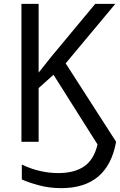

<svg xmlns="http://www.w3.org/2000/svg" viewBox="-20 -734 621 994"><path d="M93 195V118Q185 162 282 162Q365 162 415.5 127.5Q466 93 485 14L257 -347L180 -278V0H91V-714H180V-358L246 -441L473 -714H577L320 -406L581 0Q538 240 297 240Q236 240 182 225.5Q128 211 93 195Z"/></svg>

Font: Noto Sans Display
Style: Regular
Weight: 400
Designer: Monotype Design team
Foundry: Monotype Imaging Inc.
Version: Version 1.000